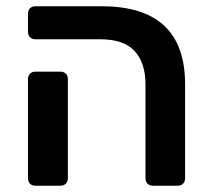

<svg xmlns="http://www.w3.org/2000/svg" viewBox="-20 -591 672 611"><path d="M467 0Q456 0 449.5 -6.5Q443 -13 443 -24V-322Q443 -391 408.5 -428.5Q374 -466 299 -466H93Q82 -466 75.5 -472.5Q69 -479 69 -490V-547Q69 -558 75.5 -564.5Q82 -571 93 -571H304Q569 -571 569 -323V-24Q569 -13 562.5 -6.5Q556 0 545 0ZM93 0Q82 0 75.5 -6.5Q69 -13 69 -24V-339Q69 -350 75.5 -356.5Q82 -363 93 -363H172Q183 -363 189.5 -356.5Q196 -350 196 -339V-24Q196 -13 189.5 -6.5Q183 0 172 0Z"/></svg>

Font: Fz Rubik Med
Style: Regular
Weight: 500
Designer: Hubert and Fischer
Foundry: Hubert and Fischer
Version: Vit hóa bi FontZin.com